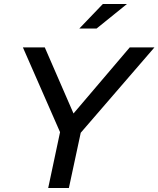

<svg xmlns="http://www.w3.org/2000/svg" viewBox="-20 -936 789 956"><path d="M220 0 279 -278 94 -700H203L346 -371L626 -700H749L382 -275L323 0ZM492 -916H612L461 -794H375Z"/></svg>

Font: Red Hat Display Medium
Style: Italic
Weight: 500
Italic angle: -12°
Designer: Pentagram / MCKL
Foundry: Pentagram / MCKL
Version: Version 1.003; Red Hat Display Medium Italic